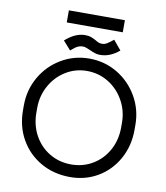

<svg xmlns="http://www.w3.org/2000/svg" viewBox="-103 -1052 1001 1158"><g transform="rotate(10 397.5 -472.5)"><path d="M56 -326V-355Q56 -450 101.5 -529.5Q147 -609 225.5 -655.5Q304 -702 397 -702Q491 -702 569 -655.5Q647 -609 693 -529.5Q739 -450 739 -355V-326Q739 -227 694.5 -147Q650 -67 573 -22Q496 23 401 22Q302 21 223.5 -24.5Q145 -70 100.5 -148.5Q56 -227 56 -326ZM657 -326V-355Q657 -428 622 -490.5Q587 -553 527.5 -589.5Q468 -626 396 -626Q325 -626 266 -589.5Q207 -553 172.5 -490.5Q138 -428 138 -355V-326Q138 -249 172 -187Q206 -125 265.5 -89.5Q325 -54 398 -54Q471 -54 530 -89.5Q589 -125 623 -187Q657 -249 657 -326ZM346 -837Q369 -837 382.5 -832Q396 -827 413 -818Q424 -811 433.5 -807Q443 -803 456 -803Q471 -803 486 -812Q501 -821 524 -840L572 -782Q543 -758 514.5 -746.5Q486 -735 454 -735Q439 -735 424.5 -739.5Q410 -744 391 -753Q379 -758 367.5 -762.5Q356 -767 347 -767Q329 -767 314 -760Q299 -753 273 -730L226 -783Q287 -837 346 -837ZM224 -967H567V-893H224Z"/></g></svg>

Font: Bellota
Style: Bold
Weight: 700
Designer: Kemie Guaida
Foundry: Kemie Guaida
Version: Version 4.001